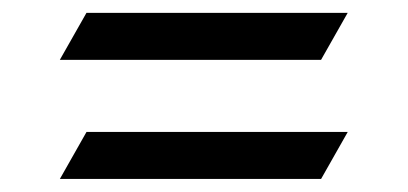

<svg xmlns="http://www.w3.org/2000/svg" viewBox="-20 -518 635 299"><path d="M114.7 -312.5H521.5L480 -239.3H73.2ZM114.7 -498H521.5L480 -424.8H73.2Z"/></svg>

Font: Modern Antiqua
Style: Book
Weight: 400
Designer: Wojciech Kalinowski "wmk69" (wmk69@o2.pl)
Foundry: Wojciech Kalinowski "wmk69" (wmk69@o2.pl)
Version: Version 3.1.0; 2021-05-28